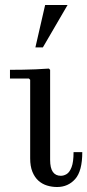

<svg xmlns="http://www.w3.org/2000/svg" viewBox="-20 -740 350 770"><path d="M209 10Q188 10 168.5 4Q149 -2 134 -15.5Q119 -29 110 -51Q101 -73 101 -105V-420L96 -425H20V-460Q46 -460 72 -460.5Q98 -461 124 -462Q150 -463 176 -465L181 -460V-99Q181 -66 192 -50.5Q203 -35 224 -35Q236 -35 247.5 -42Q259 -49 267 -69.5Q275 -90 275 -130H310Q310 -54 281.5 -22Q253 10 209 10ZM122 -550 161 -720H251L152 -550Z"/></svg>

Font: Brygada 1918
Style: Regular
Weight: 400
Designer: Mateusz Machalski | Borys Kosmynka | Przemek Hoffer
Foundry: NIEPODLEGLA 2018
Version: Version 3.006